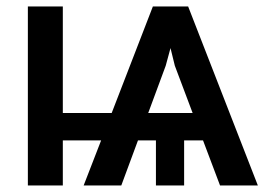

<svg xmlns="http://www.w3.org/2000/svg" viewBox="-20 -565 832 585"><path d="M650.4 0 598.6 -137.2H541V0H455.1V-137.2H400.4L349.6 0H234.9L288.1 -137.2H171.4V0H64.9V-545.4H171.4V-220.7H320.3L445.8 -545.4H553.2L765.6 0ZM431.6 -220.7H566.9L512.7 -364.7L499.5 -418.5L484.9 -364.7Z"/></svg>

Font: Karasuma Gothic
Style: Regular
Weight: 500
Designer: Rasmus Andersson / Ryoko Nishizuka
Foundry: Genbu
Version: Version 1.00